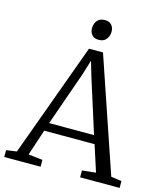

<svg xmlns="http://www.w3.org/2000/svg" viewBox="-138 -1038 976 1138"><g transform="rotate(15 350.0 -469.0)"><path d="M60.5 -51 315.5 -750H401.5L639.5 -51L704.5 -42V0H462V-42L546 -51L494 -212H185L132 -52L219.5 -42V0H-3.5V-42ZM477 -263 371 -597.5 345.5 -684 318 -594.5 201.5 -263ZM356 -815.5Q329 -815.5 315 -832Q301 -848.5 301 -873Q301 -898 316.2 -918.2Q331.5 -938.5 363 -938.5H364Q391 -938.5 405 -922.2Q419 -906 419 -881Q419 -856.5 403.8 -836Q388.5 -815.5 357 -815.5Z"/></g></svg>

Font: Merriweather 24pt Light
Style: Regular
Weight: 300
Designer: Eben Sorkin
Foundry: Eben Sorkin
Version: Version 2.100